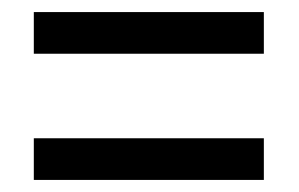

<svg xmlns="http://www.w3.org/2000/svg" viewBox="-20 -511 495 318"><path d="M36 -422V-491H417V-422ZM36 -213V-282H417V-213Z"/></svg>

Font: Avrile Sans Condensed
Style: Regular
Weight: 400
Width: 3
Designer: Monotype Design Team
Foundry: Monotype Imaging Inc.
Version: Version 2.001;September 10, 2019;FontCreator 11.5.0.2425 64-